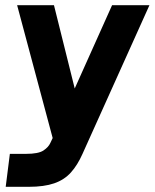

<svg xmlns="http://www.w3.org/2000/svg" viewBox="-20 -520 596 740"><path d="M2 200 18 73H80Q128 73 147.5 60Q167 47 174 31L183 12L46 -500H188L268 -179L412 -500H556L298 73Q279 116 253.5 144.5Q228 173 189 186.5Q150 200 91 200Z"/></svg>

Font: Haskoy ExtraBold
Style: Italic
Weight: 800
Designer: Ertekin Erdin
Foundry: Ertekin Erdin
Version: Version 2.000; ttfautohint (v1.8.4.7-5d5b)